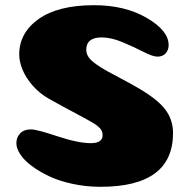

<svg xmlns="http://www.w3.org/2000/svg" viewBox="-20 -712 734 739"><path d="M342 -692Q461 -692 545 -643Q629 -594 629 -539Q629 -524 622.5 -513.5Q616 -503 606.5 -498.5Q597 -494 586 -494Q568 -494 532 -512.5Q496 -531 452 -549.5Q408 -568 371 -568Q312 -568 312 -520Q312 -505 321.5 -491.5Q331 -478 352 -463.5Q373 -449 393 -438Q413 -427 448 -408.5Q483 -390 507 -376Q584 -332 615 -292Q646 -252 646 -200Q646 7 367 7Q312 7 260.5 -4Q209 -15 170.5 -33Q132 -51 102.5 -73Q73 -95 58 -118Q43 -141 43 -161Q43 -183 57.5 -198.5Q72 -214 100 -214Q121 -214 201 -187.5Q281 -161 330 -161Q375 -161 375 -192Q375 -201 371.5 -208.5Q368 -216 359.5 -223.5Q351 -231 340.5 -237.5Q330 -244 311.5 -254Q293 -264 274.5 -274Q256 -284 226 -300Q196 -316 168 -332Q131 -353 104.5 -384Q78 -415 66 -445.5Q54 -476 54 -502Q54 -586 129 -639Q204 -692 342 -692Z"/></svg>

Font: Coiny 2.0
Style: Regular
Weight: 400
Version: Version 1.001 July 11, 2018